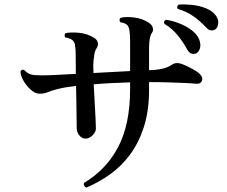

<svg xmlns="http://www.w3.org/2000/svg" viewBox="-20 -824 1040 881"><path d="M376 37Q369 34 366 27.5Q363 21 366 15Q468 -46 522.5 -150Q577 -254 577 -415V-446Q537 -445 499 -443Q475 -442 453 -440.5Q431 -439 410 -437Q412 -396 414.5 -353.5Q417 -311 418.5 -278.5Q420 -246 420 -236Q421 -220 405.5 -204Q390 -188 373 -188Q357 -188 345 -201.5Q333 -215 332 -234Q332 -247 331.5 -277Q331 -307 330.5 -347.5Q330 -388 329 -430Q277 -424 243 -415Q218 -409 200.5 -401.5Q183 -394 161 -394Q142 -394 121.5 -412Q101 -430 87.5 -454Q74 -478 74 -496Q81 -509 92 -502Q109 -482 137 -479.5Q165 -477 213 -479L328 -485Q328 -519 327.5 -546.5Q327 -574 327 -590Q326 -607 323.5 -620Q321 -633 312 -640Q301 -649 280 -652Q276 -657 276.5 -662.5Q277 -668 281 -672Q306 -677 343 -673.5Q380 -670 411 -651Q425 -643 428.5 -629.5Q432 -616 424 -604Q416 -592 413.5 -577.5Q411 -563 409 -545Q407 -526 409 -489L577 -498V-635Q577 -664 574 -683.5Q571 -703 563 -710Q552 -719 532 -722Q528 -727 528.5 -732.5Q529 -738 533 -742Q559 -749 597.5 -743.5Q636 -738 664 -719Q677 -710 681 -697Q685 -684 677 -673Q670 -663 667 -645.5Q664 -628 664 -604V-502L687 -503Q712 -505 732.5 -510.5Q753 -516 772 -529Q792 -541 823 -527Q840 -520 862.5 -508Q885 -496 896 -485Q913 -469 906.5 -453Q900 -437 877 -440Q858 -442 821.5 -443.5Q785 -445 753 -446Q732 -447 709.5 -447Q687 -447 664 -447V-412Q664 -316 640.5 -242.5Q617 -169 577 -115Q537 -61 485 -24Q433 13 376 37ZM878 -578Q868 -575 857.5 -578.5Q847 -582 839 -597Q820 -632 795 -662.5Q770 -693 734 -715Q729 -730 743 -733Q772 -729 803.5 -716.5Q835 -704 860 -685Q885 -666 894 -643Q903 -619 897 -601Q891 -583 878 -578ZM969 -690Q961 -684 949 -684.5Q937 -685 926 -698Q899 -727 868 -749Q837 -771 796 -783Q792 -788 793.5 -794Q795 -800 800 -803Q828 -805 861 -801.5Q894 -798 922.5 -787Q951 -776 967 -757Q983 -738 981.5 -718Q980 -698 969 -690Z"/></svg>

Font: Zen Old Mincho SemiBold
Style: Regular
Weight: 600
Version: Version 1.500